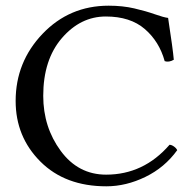

<svg xmlns="http://www.w3.org/2000/svg" viewBox="-20 -645 680 675"><path d="M354 10Q209 10 122 -77Q35 -164 35 -290Q35 -427 129.5 -526Q224 -625 362 -625Q411 -625 452 -615.5Q493 -606 524 -595Q555 -584 571 -582Q588 -471 591 -435Q574 -425 559 -430Q540 -499 489 -543Q438 -587 352 -587Q263 -587 197.5 -511Q132 -435 132 -308Q132 -198 193.5 -114.5Q255 -31 353 -31Q485 -31 576 -136Q583 -136 591.5 -130Q600 -124 603 -117Q559 -56 491 -23Q423 10 354 10Z"/></svg>

Font: Libertinus Mono
Style: Regular
Weight: 400
Designer: Philipp H. Poll
Foundry: Khaled Hosny
Version: Version 6.7